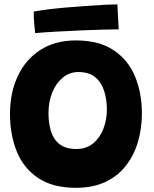

<svg xmlns="http://www.w3.org/2000/svg" viewBox="-20 -848 717 893"><path d="M333 25.5Q226 25.5 158.2 -19.5Q90.5 -64.5 58.5 -142.2Q26.5 -220 26.5 -318Q26.5 -417 62.8 -494.2Q99 -571.5 167.8 -615.8Q236.5 -660 333 -660Q440 -660 507.8 -615Q575.5 -570 607.8 -493Q640 -416 640 -320Q640 -252.5 622.2 -190.5Q604.5 -128.5 567.5 -79.8Q530.5 -31 472.2 -2.8Q414 25.5 333 25.5ZM335.5 -155Q381.5 -155 413 -181Q444.5 -207 460.8 -249Q477 -291 477 -338.5Q477 -385 464.5 -424.8Q452 -464.5 423 -488.8Q394 -513 344 -513Q303.5 -513 272 -487Q240.5 -461 223 -417.8Q205.5 -374.5 205.5 -322Q205.5 -274 217.5 -236.2Q229.5 -198.5 258 -176.8Q286.5 -155 335.5 -155ZM532 -711.5Q505 -711.5 458 -710.2Q411 -709 354.8 -706.5Q298.5 -704 243 -701Q187.5 -698 143.5 -694Q140.5 -720 138.5 -744.8Q136.5 -769.5 137 -794Q161.5 -799 201 -804Q240.5 -809 286.5 -813Q332.5 -817 378.2 -820.2Q424 -823.5 462.8 -825.5Q501.5 -827.5 526 -827.5Z"/></svg>

Font: Grandstander ExtraBold
Style: Regular
Weight: 800
Designer: Tyler Finck
Foundry: Etcetera Type Co
Version: Version 1.200; ttfautohint (v1.8.3)